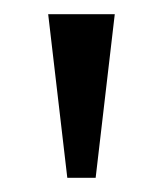

<svg xmlns="http://www.w3.org/2000/svg" viewBox="-20 -734 230 271"><path d="M75 -483 48 -714H142L115 -483Z"/></svg>

Font: Noto Serif Lao ExtraCondensed
Style: Regular
Weight: 400
Width: 2
Designer: Monotype Design Team
Foundry: Monotype Imaging Inc.
Version: Version 2.003; ttfautohint (v1.8.4.7-5d5b)